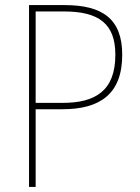

<svg xmlns="http://www.w3.org/2000/svg" viewBox="-20 -734 548 754"><path d="M234 -714H94V0H120V-305H225C373 -305 460 -365 460 -519C460 -660 382 -714 234 -714ZM231 -689C368 -689 433 -641 433 -519C433 -377 354 -330 226 -330H120V-689Z"/></svg>

Font: Noto Sans Sinhala UI SemiCondensed Thin
Style: Regular
Weight: 100
Width: 4
Designer: Jelle Bosma - Monotype Design Team
Foundry: Monotype Imaging Inc.
Version: Version 2.006